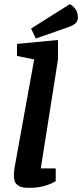

<svg xmlns="http://www.w3.org/2000/svg" viewBox="-20 -900 396 927"><path d="M120 7Q87 7 71.5 -2Q56 -11 51.5 -24.5Q47 -38 47 -51Q47 -69 49.5 -85Q52 -101 54 -111L145 -613L62 -630V-688L260 -707V-613L177 -87H249V-25Q246 -23 229.5 -15Q213 -7 185 0Q157 7 120 7ZM153 -714 130 -762 317 -880Q330 -874 343 -858Q356 -842 356 -815Q356 -802 348 -791Q340 -780 310 -769Z"/></svg>

Font: Faustina Light
Style: Bold Italic
Weight: 700
Italic angle: -8°
Version: Version 1.200